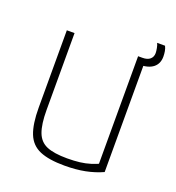

<svg xmlns="http://www.w3.org/2000/svg" viewBox="-115 -692 729 795"><g transform="rotate(20 250.0 -294.5)"><path d="M256 10Q187 10 147 -7Q107 -24 90.5 -65.5Q74 -107 74 -180V-520H108V-181Q108 -119 121 -84Q134 -49 166 -35.5Q198 -22 256 -22Q287 -22 311.5 -25Q336 -28 358.5 -35Q381 -42 403 -53L388 -30V-520H422V-22Q387 -6 346.5 2Q306 10 256 10ZM405 -489Q398 -489 391 -492L389 -520H407Q429 -520 440.5 -530Q452 -540 452 -557Q452 -565 449.5 -578.5Q447 -592 443 -599H478Q483 -589 485 -577.5Q487 -566 487 -554Q487 -523 466 -506Q445 -489 405 -489Z"/></g></svg>

Font: M PLUS Code Latin ExtraLight
Style: Regular
Weight: 250
Designer: Coji Morishita
Foundry: UNDERFOREST DESIGN
Version: Version 1.002; ttfautohint (v1.8.3)